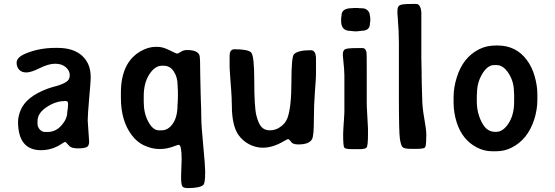

<svg xmlns="http://www.w3.org/2000/svg" viewBox="-20 -754 2823 977"><path d="M209 -82.5H221.7Q263.7 -82.5 293 -116Q322.3 -149.4 322.3 -184.1L324.2 -197.3L325.2 -207L326.2 -219.7V-229Q326.2 -240.2 311 -240.2L308.6 -239.7Q263.7 -239.7 217.3 -209Q170.9 -178.2 170.9 -137.7V-124.5Q170.9 -108.4 182.1 -95.5Q193.4 -82.5 209 -82.5ZM426.3 -141.6 433.6 -33.2Q433.6 -10.7 420.2 -4.9Q406.7 1 376.5 1Q346.2 1 334 -9.8Q330.6 -12.7 322.5 -22.2Q314.5 -31.7 311.5 -31.7Q308.6 -32.2 291 -20.5Q245.1 9.8 189 10.3Q71.8 10.3 71.8 -135.3Q72.3 -162.1 85 -193.4Q113.3 -262.2 222.2 -302.7Q231.4 -306.2 243.2 -309.6L275.9 -318.8Q299.8 -326.2 317.4 -337.4Q335 -348.6 335 -371.6Q335 -394.5 314.7 -412.1Q294.4 -429.7 260.7 -429.7Q227.1 -429.7 182.6 -407.5Q138.2 -385.3 114 -385.3Q89.8 -385.3 77.1 -399.7Q64.5 -414.1 64.5 -434.6Q64.5 -462.9 111.3 -481.9Q180.2 -510.3 261.2 -510.3H273.4Q353.5 -510.3 397.5 -470.5Q441.4 -430.7 441.4 -363.3V-352.1Q441.4 -341.8 433.8 -254.6Q426.3 -167.5 426.3 -141.6Z M884.8 -296.9 883.8 -319.3Q883.8 -360.4 864.7 -389.9Q845.7 -419.4 813.5 -419.4H802.7Q768.1 -419.4 739.7 -375.5Q711.4 -331.5 711.4 -265.1V-234.9Q711.4 -177.7 734.9 -134.3Q758.3 -90.8 788.6 -90.8H802.2Q835.9 -90.8 859.6 -125Q883.3 -159.2 883.3 -220.2Q884.3 -230 884.3 -234.4L885.3 -258.3V-292ZM1023.9 115.2V126.5Q1023.9 179.2 1014.2 187.5Q995.6 203.1 935.5 203.1Q913.6 203.1 907.5 193.8Q901.4 184.6 901.4 144L904.3 58.1Q904.3 -17.1 889.6 -17.1Q883.8 -16.6 871.1 -11.7Q831.5 4.4 793.5 4.4Q752.4 4.4 712.9 -14.2Q677.7 -30.3 650.4 -66.4Q595.2 -139.6 595.2 -255.9V-281.7Q595.2 -436.5 696.3 -493.7Q734.9 -515.6 772 -515.6H782.2Q808.1 -515.6 842.3 -498.5Q876.5 -481.4 881.6 -481.4Q886.7 -481.4 900.4 -490.5Q914.1 -499.5 931.6 -499.5Q984.9 -499.5 995.1 -472.7Q999 -462.4 999 -370.6L1001 -276.9L1001.5 -265.1Q1002 -253.4 1002 -241.7L1003.4 -207Q1004.4 -184.1 1004.4 -149.9Q1004.4 -115.7 1014.2 -13.2Q1023.9 89.4 1023.9 115.2Z M1498.5 -19Q1475.1 -19 1464.8 -27.8Q1464.4 -28.3 1457.5 -37.1Q1450.7 -45.9 1446.3 -45.9Q1441.4 -45.9 1421.9 -34.2Q1367.2 -2.4 1317.9 -2.4Q1281.7 -2.4 1248.5 -19.5Q1215.3 -36.6 1193.4 -67.4Q1159.7 -115.2 1159.7 -219.7L1159.2 -233.4Q1158.7 -246.6 1158.7 -256.3Q1158.7 -266.1 1156.2 -297.9L1153.3 -335.4Q1151.9 -359.9 1150.1 -382.1Q1148.4 -404.3 1148.4 -410.2V-468.3Q1148.4 -503.4 1172.9 -503.4Q1243.2 -503.4 1258.5 -486.3Q1273.9 -469.2 1273.9 -339.6Q1273.9 -210 1284.4 -167.2Q1294.9 -124.5 1310.8 -107.7Q1326.7 -90.8 1352.5 -90.8Q1378.4 -90.8 1399.4 -103.5Q1432.1 -123 1443.4 -155.3Q1462.9 -210.4 1462.9 -338.1Q1462.9 -465.8 1476.1 -478.5Q1497.1 -498.5 1561.5 -498.5Q1587.9 -498.5 1587.9 -455.1V-374Q1587.9 -356.4 1582.5 -287.8Q1577.1 -219.2 1577.1 -141.1Q1577.1 -63 1567.9 -45.9Q1553.2 -19 1498.5 -19Z M1852.5 -73.7Q1852.5 -12.7 1845.9 -3.9Q1839.4 4.9 1811 4.9H1770.5Q1737.3 4.9 1731.7 -2.9Q1726.1 -10.7 1726.1 -70.8L1727.1 -96.2L1729 -127.9L1730 -140.1Q1731 -152.3 1731 -159.2L1731.9 -171.9L1732.4 -185.1V-371.6L1731.4 -390.6Q1731 -397 1731 -403.3L1724.6 -470.7V-476.6Q1724.6 -497.1 1735.4 -503.2Q1746.1 -509.3 1796.4 -509.3H1824.7Q1841.3 -509.3 1845.2 -485.8Q1846.2 -480 1846.2 -387.2V-227.5L1846.7 -208.5L1852.5 -100.1ZM1717.8 -674.8Q1717.8 -712.4 1771.5 -712.4L1781.2 -713.4H1799.3Q1806.6 -711.9 1823.2 -711.9Q1839.8 -711.9 1850.8 -700.9Q1861.8 -689.9 1861.8 -676.3L1862.3 -673.8L1863.3 -669.9L1864.3 -659.2V-648.4L1862.3 -633.3Q1862.3 -597.2 1818.4 -597.2Q1813.5 -596.2 1811 -596.2L1796.4 -594.7H1783.2L1763.2 -596.7Q1715.8 -596.7 1715.8 -647V-659.7Z M2074.7 -733.9H2097.7Q2120.1 -733.9 2124 -691.9V-457.5L2125.5 -386.7V-359.9L2126 -351.1Q2126 -342.3 2126 -333.5L2128.4 -253.4Q2128.4 -209.5 2138.9 -151.6Q2149.4 -93.8 2149.4 -65.4L2148.9 -56.6Q2148.9 -10.7 2142.6 -3.7Q2136.2 3.4 2101.6 3.4H2070.3Q2036.6 3.4 2028.3 -5.4Q2020 -14.2 2014.9 -47.4Q2009.8 -80.6 2009.8 -258.3V-535.6L2008.3 -597.7L2005.4 -640.6L2003.9 -665.5Q2002.4 -682.1 2002.4 -682.6V-699.2Q2002.4 -721.2 2014.4 -727.5Q2026.4 -733.9 2074.7 -733.9Z M2406.2 -238.8Q2406.2 -173.3 2437.5 -121.1Q2460.4 -83 2500.5 -83H2504.4Q2540 -83 2568.1 -126.7Q2596.2 -170.4 2596.2 -236.3V-272.5Q2595.2 -282.2 2595.2 -287.1Q2595.2 -338.9 2568.1 -380.9Q2541 -422.9 2506.8 -422.9H2494.6Q2460.9 -422.9 2434.1 -378.2Q2407.2 -333.5 2407.2 -279.3L2406.2 -269ZM2714.4 -273.9V-246.6Q2714.4 -195.3 2698.2 -145.5Q2665.5 -43.9 2583 -2.4Q2546.9 15.6 2506.3 15.6H2483.4Q2443.4 15.6 2406.2 -3.9Q2332 -42.5 2303.7 -131.8Q2288.1 -181.6 2288.1 -231.9V-259.3Q2288.1 -309.6 2304.7 -361.3Q2336.4 -462.9 2418.9 -503.9Q2456.1 -522.5 2503.9 -522.5H2511.7Q2606.4 -522.5 2661.1 -448.2Q2687.5 -413.1 2700.9 -365.2Q2714.4 -317.4 2714.4 -273.9Z"/></svg>

Font: Averia Sans
Style: Bold
Weight: 700
Version: Version 1.0